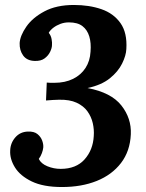

<svg xmlns="http://www.w3.org/2000/svg" viewBox="-20 -736 586 772"><path d="M229 16Q154 16 107.5 -6.5Q61 -29 40 -63Q19 -97 21 -131Q22 -161 41.5 -183.5Q61 -206 92 -207Q117 -208 130.5 -197Q144 -186 149.5 -171Q155 -156 154 -143Q153 -133 148.5 -120.5Q144 -108 136 -97Q145 -78 170.5 -67.5Q196 -57 224 -57Q286 -57 320 -95Q354 -133 357 -189Q359 -215 353 -241Q347 -267 331.5 -288.5Q316 -310 288 -323Q260 -336 217 -335Q210 -335 192 -334Q174 -333 165 -332L168 -404Q176 -403 183 -403Q190 -403 198 -403Q242 -403 274 -419Q306 -435 324 -463Q342 -491 344 -528Q347 -563 339 -589.5Q331 -616 311.5 -631Q292 -646 257 -646Q239 -646 223 -640Q207 -634 194.5 -624.5Q182 -615 176 -604Q185 -593 187.5 -578.5Q190 -564 189 -555Q189 -543 181.5 -527.5Q174 -512 159 -501Q144 -490 119 -491Q88 -492 73 -513Q58 -534 59 -563Q61 -593 86 -629Q111 -665 159 -690.5Q207 -716 277 -716Q339 -716 388 -699Q437 -682 464.5 -643Q492 -604 488 -539Q487 -513 471 -480.5Q455 -448 421.5 -421Q388 -394 332 -382Q427 -364 468 -312Q509 -260 506 -196Q503 -128 466.5 -80.5Q430 -33 369 -8.5Q308 16 229 16Z"/></svg>

Font: Lora
Style: Bold Italic
Weight: 700
Italic angle: -3°
Designer: Olga Karpushina, Alexei Vanyashin (Cyrillic)
Foundry: Cyreal
Version: Version 3.004